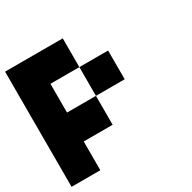

<svg xmlns="http://www.w3.org/2000/svg" viewBox="-159 -879 1039 1039"><g transform="rotate(-30 360.5 -360.0)"><path d="M179.7 -179.7Q179.7 -120.1 179.7 0Q120.1 0 0 0Q0 -240.2 0 -719.7Q59.6 -719.7 179.7 -719.7Q240.2 -719.7 360.4 -719.7Q360.4 -660.2 360.4 -540Q299.8 -540 179.7 -540Q179.7 -480.5 179.7 -360.4Q240.2 -360.4 360.4 -360.4Q360.4 -299.8 360.4 -179.7Q299.8 -179.7 179.7 -179.7ZM360.4 -540Q419.9 -540 540 -540Q540 -480.5 540 -360.4Q480.5 -360.4 360.4 -360.4Q360.4 -419.9 360.4 -540Z"/></g></svg>

Font: Pixelfont
Style: 5 px
Weight: 400
Designer: Eugene Lysy
Version: Version 1.0.2 (beta)